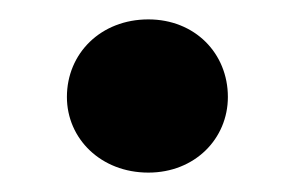

<svg xmlns="http://www.w3.org/2000/svg" viewBox="-20 -426 300 198"><path d="M133 -248C181 -248 215 -283 215 -326C215 -371 181 -406 133 -406C84 -406 49 -371 49 -326C49 -283 84 -248 133 -248Z"/></svg>

Font: Arvore Sans SemiBold
Style: Regular
Weight: 600
Designer: Jonny Pinhorn (Latin) Dan Schunck (customization for Arvore)
Version: Version 1.000;Glyphs 3.3 (3305)